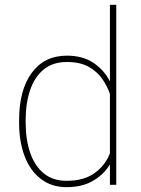

<svg xmlns="http://www.w3.org/2000/svg" viewBox="-20 -770 587 800"><path d="M59.6 -259.3V-269.5Q59.6 -394.5 112.1 -466.3Q164.6 -538.1 258.8 -538.1Q324.2 -538.1 368.7 -508.5Q413.1 -479 438 -431.2V-750H464.4V0H438V-85Q413.6 -43.9 368.4 -17.1Q323.2 9.8 257.8 9.8Q195.3 9.8 150.9 -23.9Q106.4 -57.6 83 -118.2Q59.6 -178.7 59.6 -259.3ZM86.9 -269.5V-259.3Q86.9 -189 105.5 -134.3Q124 -79.6 161.9 -48.1Q199.7 -16.6 257.3 -16.6Q330.1 -16.6 374.8 -49.3Q419.4 -82 438 -131.3V-378.4Q427.7 -409.2 407 -439.9Q386.2 -470.7 350.3 -491.2Q314.5 -511.7 258.3 -511.7Q200.2 -511.7 162.1 -480.5Q124 -449.2 105.5 -394.5Q86.9 -339.8 86.9 -269.5Z"/></svg>

Font: Vazirmatn UI FD Thin
Style: Regular
Weight: 100
Designer: Saber Rastikerdar
Foundry: Saber Rastikerdar
Version: Version 33.003